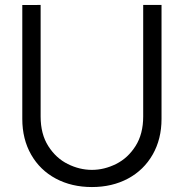

<svg xmlns="http://www.w3.org/2000/svg" viewBox="-20 -740 742 775"><path d="M70 -260V-719.7L144 -720V-269.7Q144 -198.8 175 -150.2Q206 -101.5 253.7 -77.9Q301.3 -54.3 351 -54.3Q400.8 -54.3 448.5 -78.1Q496.2 -101.8 527.1 -150.5Q558 -199.2 558 -269.7V-720H632V-260Q632 -178.5 596.2 -116Q560.5 -53.5 496.7 -19.2Q432.8 15 351 15Q269.2 15 205.3 -19.1Q141.5 -53.2 105.8 -115.7Q70 -178.2 70 -260Z"/></svg>

Font: Tap Sans
Style: Regular
Weight: 400
Designer: Tap Payments
Foundry: Tap Payments
Version: Version 1.001;Glyphs 3.1.2 (3151)